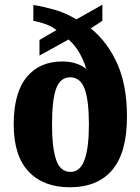

<svg xmlns="http://www.w3.org/2000/svg" viewBox="-20 -782 594 812"><path d="M275 10Q164 10 101 -56.5Q38 -123 38 -256Q38 -389 92.5 -455.5Q147 -522 243 -522Q278 -522 304.5 -512.5Q331 -503 345 -490Q335 -524 317 -556.5Q299 -589 270 -615L147 -547V-613L219 -655Q198 -671 171 -680.5Q144 -690 121 -694V-761Q160 -755 208.5 -741.5Q257 -728 303 -700L413 -762V-694L364 -662Q436 -603 476.5 -511.5Q517 -420 517 -289Q517 -137 455 -63.5Q393 10 275 10ZM278 -55Q319 -55 337.5 -106Q356 -157 356 -255Q356 -357 338 -406Q320 -455 277 -455Q235 -455 217.5 -407.5Q200 -360 200 -255Q200 -157 217.5 -106Q235 -55 278 -55Z"/></svg>

Font: Noto Serif Armenian Condensed ExtraBold
Style: Regular
Weight: 800
Width: 3
Designer: Monotype Design Team
Foundry: Monotype Imaging Inc.
Version: Version 2.008; ttfautohint (v1.8.4.7-5d5b)